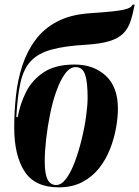

<svg xmlns="http://www.w3.org/2000/svg" viewBox="-20 -794 598 824"><path d="M232 10Q129 10 85 -59Q41 -128 41 -246Q41 -315 48.5 -383.5Q56 -452 76 -513Q96 -574 132 -622.5Q168 -671 224.5 -701Q281 -731 363 -737Q422 -741 456.5 -744.5Q491 -748 509.5 -752Q528 -756 536.5 -761Q545 -766 549 -774H558Q550 -732 539.5 -701Q529 -670 508 -649.5Q487 -629 449.5 -617.5Q412 -606 350 -602Q258 -597 200.5 -581Q143 -565 112 -531.5Q81 -498 68 -440Q55 -382 50 -292L56 -291Q66 -348 92 -399.5Q118 -451 168 -484Q218 -517 300 -517Q382 -517 434 -469Q486 -421 486 -328Q486 -290 478 -245Q470 -200 452.5 -155Q435 -110 405.5 -72.5Q376 -35 333 -12.5Q290 10 232 10ZM221 0Q244 0 264.5 -28Q285 -56 301.5 -100.5Q318 -145 330.5 -196Q343 -247 349.5 -295Q356 -343 356 -375Q356 -443 345 -474.5Q334 -506 305 -506Q280 -506 259.5 -478Q239 -450 222.5 -404.5Q206 -359 195 -304.5Q184 -250 178 -197Q172 -144 172 -102Q172 -48 184 -24Q196 0 221 0Z"/></svg>

Font: Noto Serif Display ExtraCondensed ExtraBold
Style: Italic
Weight: 800
Width: 2
Italic angle: -12°
Designer: Monotype Design Team
Foundry: Monotype Imaging Inc.
Version: Version 2.009